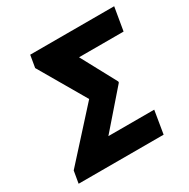

<svg xmlns="http://www.w3.org/2000/svg" viewBox="-164 -879 1013 1029"><g transform="rotate(-30 343.0 -364.5)"><path d="M583.1 -141.3 559.7 0H33.7L46.5 -74.9L309.7 -365.1L142 -653.4L154.8 -728.7H674.4L650.2 -585.9H374.6L491.8 -368.6L491.5 -361.9L299.4 -141.3Z"/></g></svg>

Font: Inter P Extra Bold
Style: Italic
Weight: 800
Italic angle: 9.39999°
Designer: Rasmus Andersson
Foundry: rsms
Version: Version 3.018;git-588b23468